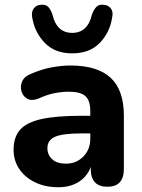

<svg xmlns="http://www.w3.org/2000/svg" viewBox="-20 -776 596 806"><path d="M283 -552Q210 -552 167.5 -596.5Q125 -641 115 -704Q111 -727 122 -741Q133 -755 152 -756Q172 -758 182.5 -747Q193 -736 200 -715Q218 -638 283 -638Q348 -638 366 -715Q374 -736 384.5 -747Q395 -758 414 -756Q434 -755 445 -741Q456 -727 451 -704Q442 -641 399.5 -596.5Q357 -552 283 -552ZM225 10Q170 10 127.5 -10.5Q85 -31 61 -66.5Q37 -102 37 -147Q37 -201 65 -232Q93 -263 155.5 -276.5Q218 -290 323 -290H359V-310Q359 -354 338.5 -372.5Q318 -391 269 -391Q241 -391 209.5 -385Q178 -379 141 -362Q113 -351 94.5 -361.5Q76 -372 70 -393Q64 -414 73.5 -435Q83 -456 110 -466Q156 -486 198 -493.5Q240 -501 275 -501Q389 -501 444.5 -449.5Q500 -398 500 -290V-67Q500 8 431 8Q361 8 361 -67V-75Q346 -35 310.5 -12.5Q275 10 225 10ZM359 -216H324Q244 -216 211.5 -202Q179 -188 179 -154Q179 -126 199 -107.5Q219 -89 257 -89Q300 -89 329.5 -118.5Q359 -148 359 -194Z"/></svg>

Font: Chiron GoRound TC
Style: Bold
Weight: 700
Designer: Ryoko NISHIZUKA 西塚涼子 (kana, bopomofo & ideographs); Paul D. Hunt (Latin, Greek & Cyrillic); Sandoll Communications 산돌커뮤니
Foundry: Adobe
Version: Version 1.000;hotconv 1.1.1;makeotfexe 2.6.0